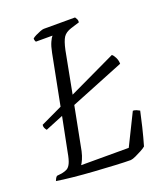

<svg xmlns="http://www.w3.org/2000/svg" viewBox="-137 -794 761 883"><g transform="rotate(-20 243.5 -352.0)"><path d="M35 -263Q30 -269 27 -275.5Q24 -282 25 -291L131 -341L179 -587Q185 -618 193.5 -636.5Q202 -655 208 -661H127Q125 -663 123.5 -667.5Q122 -672 122 -678Q127 -683 139 -689Q151 -695 163 -699.5Q175 -704 181 -704H334Q336 -701 340 -694Q344 -687 343 -677L301 -664Q273 -655 261.5 -637.5Q250 -620 241 -578L202 -374L434 -484Q442 -478 449 -463.5Q456 -449 456 -433L193 -327L152 -116Q147 -94 140 -78.5Q133 -63 128 -56H361L437 -210Q446 -210 455 -206Q464 -202 469 -199Q463 -170 452 -124.5Q441 -79 429 -38Q421 -31 406 -23Q391 -15 376 -8Q361 -1 351 0Q323 0 275.5 -2.5Q228 -5 174.5 -8.5Q121 -12 72.5 -17Q24 -22 -6 -27Q-4 -32 -1 -38Q2 -44 7 -48L32 -51Q47 -54 57.5 -59.5Q68 -65 76 -81.5Q84 -98 90 -133L123 -299Z"/></g></svg>

Font: Texturina 72pt 72pt ExtraLight
Style: Italic
Weight: 200
Italic angle: -11°
Designer: Guillermo Torres Carreño
Foundry: Omnibus-Type
Version: Version 1.002; ttfautohint (v1.8.3)